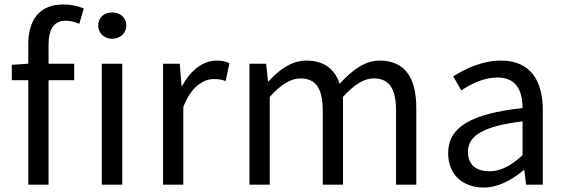

<svg xmlns="http://www.w3.org/2000/svg" viewBox="-20 -829 2538 862"><path d="M107 -543 33 -538V-469H107V0H198V-469H313V-543H198V-629C198 -699 223 -736 275 -736C294 -736 316 -731 336 -722L356 -791C330 -802 298 -809 265 -809C157 -809 107 -740 107 -630ZM437 0H529V-543H437ZM483 -773C448 -773 421 -751 421 -714C421 -680 448 -655 483 -655C519 -655 547 -680 547 -714C547 -751 519 -773 483 -773Z M712 0H803V-349C839 -442 895 -474 940 -474C962 -474 975 -472 993 -465L1010 -545C993 -554 976 -557 952 -557C891 -557 836 -513 798 -444H795L787 -543H712Z M1100 0H1191V-394C1241 -450 1287 -477 1328 -477C1397 -477 1429 -434 1429 -332V0H1520V-394C1571 -450 1615 -477 1657 -477C1726 -477 1758 -434 1758 -332V0H1849V-344C1849 -483 1796 -557 1684 -557C1618 -557 1561 -514 1505 -453C1483 -517 1438 -557 1355 -557C1290 -557 1233 -516 1186 -464H1183L1175 -543H1100Z M2151 13C2218 13 2279 -22 2331 -65H2334L2342 0H2417V-334C2417 -468 2361 -557 2229 -557C2142 -557 2065 -518 2015 -486L2051 -423C2094 -452 2151 -481 2214 -481C2303 -481 2326 -414 2326 -344C2095 -318 1992 -259 1992 -141C1992 -43 2060 13 2151 13ZM2177 -60C2123 -60 2081 -85 2081 -147C2081 -217 2143 -262 2326 -284V-132C2273 -85 2230 -60 2177 -60Z"/></svg>

Font: Noto Sans Japanese Regular
Style: Regular
Weight: 400
Designer: Ryoko NISHIZUKA (kana & ideographs); Paul D. Hunt (Latin, Greek & Cyrillic); Wenlong ZHANG (bopomofo); Sandoll Communica
Foundry: Adobe Systems Incorporated
Version: Version 1.000;PS 1;hotconv 1.0.78;makeotf.lib2.5.61930